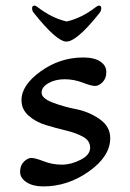

<svg xmlns="http://www.w3.org/2000/svg" viewBox="-20 -662 467 688"><path d="M57 -303Q57 -357 126 -406.5Q195 -456 278 -456Q318 -456 339.5 -441.5Q361 -427 361 -404Q361 -381 347.5 -367.5Q334 -354 320.5 -354Q307 -354 276 -366Q245 -378 211.5 -378Q178 -378 153.5 -364Q129 -350 129 -330Q129 -310 167.5 -295Q206 -280 252 -271Q298 -262 336.5 -235.5Q375 -209 375 -167Q375 -102 299 -48Q223 6 135 6Q98 6 75 -9Q52 -24 52 -46.5Q52 -69 65.5 -82.5Q79 -96 92.5 -96Q106 -96 137 -84Q168 -72 201.5 -72Q235 -72 269 -89.5Q303 -107 303 -132.5Q303 -158 277.5 -172Q252 -186 216 -194.5Q180 -203 144 -214Q108 -225 82.5 -247.5Q57 -270 57 -303ZM334 -642Q343 -642 343 -633Q343 -624 337 -616Q269 -530 230 -515Q222 -513 218 -513Q183 -513 101 -616Q95 -623 95 -632.5Q95 -642 104 -642Q107 -642 114 -637Q166 -597 219 -585Q272 -597 324 -637Q331 -642 334 -642Z"/></svg>

Font: Macondo
Style: Regular
Weight: 400
Version: Version 2.001